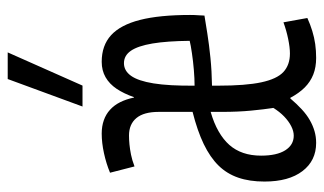

<svg xmlns="http://www.w3.org/2000/svg" viewBox="-191 -639 840 498"><g transform="rotate(-90 229.0 -390.0)"><path d="M107.4 10Q61.2 10 34.2 -25.5Q7.1 -60.9 7.1 -124Q7.1 -163.1 17.3 -192.3Q27.4 -221.6 48.6 -243.2Q69.9 -264.9 104.4 -281.6Q139 -298.2 187.8 -310.5V-398.1Q187.8 -436.9 171.9 -456.1Q155.9 -475.4 126.5 -475.4Q115.7 -475.4 103.3 -474.2Q90.9 -473 76.9 -470.2Q62.9 -467.4 46.3 -461.1L30 -524.6Q53.8 -534.5 80.6 -540.3Q107.5 -546.2 131.5 -546.2Q150.6 -546.2 166.1 -540.7Q181.6 -535.3 193.3 -524.6Q205.1 -513.9 212.9 -498.4Q220.7 -482.9 225 -462.5H226Q235.1 -488.7 247.6 -507.4Q260.2 -526.2 277.7 -536.2Q295.2 -546.2 317.6 -546.2Q360.1 -546.2 386.7 -521.9Q413.3 -497.6 426.3 -447Q439.2 -396.4 439.2 -316.9Q439.2 -304.9 438.4 -295.5Q437.6 -286 437.6 -279.7Q419.4 -276.7 391 -272.2Q362.6 -267.7 328.2 -264.2Q293.8 -260.7 255.8 -260.1Q255.8 -256.1 255.8 -252.5Q255.8 -248.9 255.8 -244.5Q255.8 -172.8 264.5 -132.2Q273.2 -91.6 291.4 -74.8Q309.7 -58 339.2 -58Q355 -58 377.2 -62.6Q399.4 -67.2 420.1 -74.8L431.3 -12.8Q414.8 -5.3 397.9 -0.1Q381.1 5.1 363.7 7.6Q346.4 10 327.7 10Q303.6 10 284.8 2.6Q266 -4.8 251.2 -19.5Q236.4 -34.3 224.3 -57H222.7Q208.5 -40.3 194.5 -27.4Q180.6 -14.5 166.5 -6.5Q152.4 1.6 137.8 5.8Q123.3 10 107.4 10ZM126.1 -48.1Q137.8 -48.1 150.6 -54.6Q163.5 -61.1 176 -73.1Q188.4 -85.2 198.1 -101Q194.3 -125 191.1 -158.6Q187.8 -192.3 187.8 -233.9Q187.8 -241.5 187.8 -249.1Q187.8 -256.6 187.8 -263.6Q158.7 -255.3 137.4 -243Q116 -230.8 102.1 -215.1Q88.3 -199.4 81.3 -178.9Q74.3 -158.4 74.3 -132.7Q74.3 -92.1 88.2 -70.1Q102.2 -48.1 126.1 -48.1ZM255.8 -305.3Q274 -305.3 296.7 -307.2Q319.5 -309.1 340.2 -312.2Q360.8 -315.2 372.1 -318Q371.5 -376.7 365.2 -414.5Q358.8 -452.2 346.4 -470.4Q333.9 -488.5 314.1 -488.5Q294.5 -488.5 281.4 -470.2Q268.2 -451.8 261.7 -411.7Q255.2 -371.6 255.8 -305.3ZM201.7 -596 273 -790H342.1L256 -596Z"/></g></svg>

Font: Georama ExtraCondensed Thin
Style: Regular
Weight: 100
Width: 2
Designer: Jean-Baptiste Levee
Foundry: Production Type
Version: Version 1.001